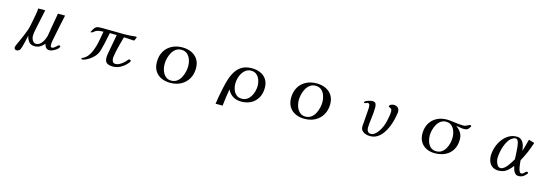

<svg xmlns="http://www.w3.org/2000/svg" viewBox="25 -1593 7949 2764"><g transform="rotate(15 4000.0 -211.5)"><path d="M814 -97Q814 -81 798.5 -64Q783 -47 760 -33Q737 -19 714.5 -10.5Q692 -2 677 -2Q641 -2 622.5 -24Q604 -46 598 -78Q570 -44 535 -23.5Q500 -3 454 -3Q397 -3 368 -40Q339 -77 329 -127Q326 -113 319 -81.5Q312 -50 303.5 -14Q295 22 286.5 51Q278 80 272 90Q252 121 219 121Q205 121 194.5 112Q184 103 184 88Q184 75 193 53Q202 31 212.5 8.5Q223 -14 229 -27Q249 -72 269 -118.5Q289 -165 305 -212Q315 -241 320.5 -271.5Q326 -302 333 -333Q343 -385 353 -437Q363 -489 367 -542H470Q454 -462 436.5 -382Q419 -302 403 -222Q399 -201 396.5 -180Q394 -159 394 -137Q394 -118 402.5 -95.5Q411 -73 427 -57Q443 -41 465 -41Q493 -41 516 -57Q539 -73 556 -98Q573 -123 584.5 -151Q596 -179 601 -202Q606 -227 609.5 -251.5Q613 -276 617 -300L660 -543H766Q744 -442 723 -341Q702 -240 683 -139Q681 -125 679.5 -111Q678 -97 678 -83Q678 -70 682 -59Q686 -48 702 -48Q720 -48 738 -63Q756 -78 772 -93Q788 -108 798 -108Q801 -108 807.5 -105Q814 -102 814 -97Z M1848 -157Q1848 -150 1845 -144.5Q1842 -139 1838 -134Q1801 -83 1742.5 -47.5Q1684 -12 1620 -12Q1561 -12 1529 -33.5Q1497 -55 1497 -119Q1497 -133 1499 -145.5Q1501 -158 1503 -171Q1517 -245 1530 -318.5Q1543 -392 1557 -465Q1531 -465 1505.5 -465Q1480 -465 1454 -466Q1445 -427 1437 -388.5Q1429 -350 1421 -311Q1409 -254 1392.5 -196.5Q1376 -139 1335 -94Q1316 -74 1293.5 -56.5Q1271 -39 1246 -25Q1234 -18 1211 -7.5Q1188 3 1174 3Q1170 3 1161 1.5Q1152 0 1152 -7Q1152 -13 1162 -17.5Q1172 -22 1176 -24Q1216 -44 1244 -82Q1272 -120 1288 -160Q1318 -233 1332.5 -309.5Q1347 -386 1360 -462Q1330 -461 1299.5 -457.5Q1269 -454 1243 -438Q1227 -428 1217 -418Q1207 -408 1185 -406L1181 -408V-409Q1187 -423 1197.5 -442.5Q1208 -462 1222 -479Q1236 -496 1250 -500Q1269 -506 1293 -507Q1317 -508 1336 -508Q1415 -508 1494 -506Q1573 -504 1652 -504Q1678 -504 1704.5 -505.5Q1731 -507 1757 -508Q1774 -510 1791.5 -512Q1809 -514 1826 -514Q1828 -514 1835.5 -513.5Q1843 -513 1843 -508Q1843 -507 1838.5 -495Q1834 -483 1829 -471.5Q1824 -460 1823 -458Q1817 -452 1807 -452Q1787 -452 1767 -455Q1742 -457 1716.5 -458Q1691 -459 1665 -460Q1644 -384 1624 -308Q1604 -232 1593 -155Q1592 -149 1591.5 -142.5Q1591 -136 1591 -130Q1591 -101 1602.5 -79.5Q1614 -58 1648 -58Q1676 -58 1705.5 -74.5Q1735 -91 1761 -114Q1787 -137 1803 -158Q1805 -160 1808 -164Q1811 -168 1814 -169Q1821 -173 1830 -173Q1835 -173 1841.5 -168Q1848 -163 1848 -157Z M2667 -300Q2667 -347 2651 -393.5Q2635 -440 2601 -470.5Q2567 -501 2513 -501Q2465 -501 2430.5 -476Q2396 -451 2374 -411Q2352 -371 2341 -326Q2330 -281 2330 -241Q2330 -206 2338.5 -169.5Q2347 -133 2365 -102.5Q2383 -72 2412 -53Q2441 -34 2482 -34Q2532 -34 2567 -59.5Q2602 -85 2624 -126Q2646 -167 2656.5 -213Q2667 -259 2667 -300ZM2783 -299Q2783 -209 2744 -141.5Q2705 -74 2636 -36.5Q2567 1 2477 1Q2401 1 2342 -26.5Q2283 -54 2249 -108Q2215 -162 2215 -241Q2215 -332 2253.5 -398.5Q2292 -465 2360.5 -501.5Q2429 -538 2519 -538Q2593 -538 2652.5 -511Q2712 -484 2747.5 -430.5Q2783 -377 2783 -299Z M3706 -284Q3706 -329 3690.5 -371.5Q3675 -414 3643 -442Q3611 -470 3560 -470Q3515 -470 3482.5 -447Q3450 -424 3428.5 -388Q3407 -352 3396.5 -310.5Q3386 -269 3386 -231Q3386 -187 3401 -144Q3416 -101 3448 -73Q3480 -45 3531 -45Q3576 -45 3609 -67.5Q3642 -90 3663.5 -126Q3685 -162 3695.5 -203.5Q3706 -245 3706 -284ZM3813 -282Q3813 -197 3778 -134.5Q3743 -72 3680.5 -37.5Q3618 -3 3533 -3Q3390 -3 3327 -129Q3316 -67 3307.5 -4Q3299 59 3292 122H3187Q3195 60 3206.5 -0.5Q3218 -61 3231 -122Q3246 -193 3267.5 -261Q3289 -329 3325 -385Q3361 -441 3418.5 -474Q3476 -507 3563 -507Q3633 -507 3689.5 -482Q3746 -457 3779.5 -407Q3813 -357 3813 -282Z M4667 -300Q4667 -347 4651 -393.5Q4635 -440 4601 -470.5Q4567 -501 4513 -501Q4465 -501 4430.5 -476Q4396 -451 4374 -411Q4352 -371 4341 -326Q4330 -281 4330 -241Q4330 -206 4338.5 -169.5Q4347 -133 4365 -102.5Q4383 -72 4412 -53Q4441 -34 4482 -34Q4532 -34 4567 -59.5Q4602 -85 4624 -126Q4646 -167 4656.5 -213Q4667 -259 4667 -300ZM4783 -299Q4783 -209 4744 -141.5Q4705 -74 4636 -36.5Q4567 1 4477 1Q4401 1 4342 -26.5Q4283 -54 4249 -108Q4215 -162 4215 -241Q4215 -332 4253.5 -398.5Q4292 -465 4360.5 -501.5Q4429 -538 4519 -538Q4593 -538 4652.5 -511Q4712 -484 4747.5 -430.5Q4783 -377 4783 -299Z M5755 -444Q5755 -440 5755 -436.5Q5755 -433 5754 -429Q5748 -381 5734 -324Q5720 -267 5696.5 -210.5Q5673 -154 5639 -107Q5605 -60 5559 -31.5Q5513 -3 5453 -3Q5420 -3 5387.5 -13.5Q5355 -24 5334 -47Q5313 -70 5313 -109Q5313 -117 5313.5 -125.5Q5314 -134 5315 -142Q5320 -199 5324 -255.5Q5328 -312 5332 -369Q5333 -377 5333 -384Q5333 -391 5333 -398Q5333 -416 5328.5 -436Q5324 -456 5300 -456Q5292 -456 5282.5 -449.5Q5273 -443 5258 -443Q5255 -443 5250 -445Q5245 -447 5245 -451Q5245 -461 5259 -470Q5273 -479 5292.5 -485.5Q5312 -492 5329.5 -496Q5347 -500 5355 -500Q5397 -500 5409 -478Q5421 -456 5421 -419Q5421 -381 5416.5 -333.5Q5412 -286 5407 -247Q5403 -213 5399 -179Q5395 -145 5395 -110Q5395 -80 5411 -58.5Q5427 -37 5459 -37Q5485 -37 5509 -54Q5533 -71 5553.5 -97.5Q5574 -124 5589 -151.5Q5604 -179 5612 -200Q5624 -231 5634 -271Q5644 -311 5650.5 -352.5Q5657 -394 5657 -426Q5657 -453 5642.5 -464Q5628 -475 5605 -482Q5606 -506 5628.5 -516.5Q5651 -527 5671 -527Q5710 -527 5732.5 -505.5Q5755 -484 5755 -444Z M6609 -292Q6609 -338 6593.5 -382.5Q6578 -427 6545.5 -457Q6513 -487 6460 -487Q6414 -487 6380.5 -462Q6347 -437 6325.5 -398Q6304 -359 6293.5 -315.5Q6283 -272 6283 -234Q6283 -189 6298 -144Q6313 -99 6345.5 -69Q6378 -39 6430 -39Q6478 -39 6512 -63Q6546 -87 6567.5 -125.5Q6589 -164 6599 -208Q6609 -252 6609 -292ZM6826 -518Q6826 -516 6824 -512Q6807 -481 6790 -466.5Q6773 -452 6735 -452Q6704 -452 6674.5 -458Q6645 -464 6615 -468Q6662 -435 6689.5 -392Q6717 -349 6717 -290Q6717 -199 6678.5 -135.5Q6640 -72 6572.5 -39Q6505 -6 6416 -6Q6346 -6 6291.5 -33Q6237 -60 6205.5 -111Q6174 -162 6174 -234Q6174 -322 6211 -386Q6248 -450 6313.5 -485Q6379 -520 6466 -520Q6487 -520 6508 -518Q6529 -516 6550 -513Q6591 -507 6632 -502.5Q6673 -498 6714 -498Q6734 -498 6752 -506Q6770 -514 6784.5 -522Q6799 -530 6806 -530Q6811 -530 6818.5 -527Q6826 -524 6826 -518Z M7556 -221Q7555 -259 7553 -296.5Q7551 -334 7548 -371Q7547 -384 7544.5 -407.5Q7542 -431 7536.5 -455.5Q7531 -480 7520 -497Q7509 -514 7491 -514Q7475 -514 7463 -508.5Q7451 -503 7438 -495Q7406 -474 7382 -435Q7358 -396 7342 -349Q7326 -302 7318 -255.5Q7310 -209 7310 -173Q7310 -151 7318 -121Q7326 -91 7343 -68Q7360 -45 7388 -45Q7413 -45 7438.5 -64.5Q7464 -84 7486.5 -113.5Q7509 -143 7527 -172.5Q7545 -202 7556 -221ZM7790 -78Q7790 -71 7783 -64Q7761 -35 7732.5 -18Q7704 -1 7666 -1Q7635 -1 7615.5 -22Q7596 -43 7586 -72Q7576 -101 7571 -126Q7532 -72 7484.5 -37Q7437 -2 7366 -2Q7313 -2 7277.5 -26.5Q7242 -51 7225 -92Q7208 -133 7208 -182Q7208 -242 7228 -305.5Q7248 -369 7286.5 -423Q7325 -477 7379 -510Q7433 -543 7500 -543Q7536 -543 7559.5 -526.5Q7583 -510 7597.5 -483.5Q7612 -457 7619 -425.5Q7626 -394 7629 -365Q7643 -410 7655 -455Q7667 -500 7679 -545L7764 -520Q7740 -444 7709 -371Q7678 -298 7639 -229Q7640 -216 7642.5 -187Q7645 -158 7651 -125.5Q7657 -93 7668 -70Q7679 -47 7697 -47Q7713 -47 7726.5 -58.5Q7740 -70 7751 -81.5Q7762 -93 7772 -93Q7777 -93 7783.5 -88.5Q7790 -84 7790 -78Z"/></g></svg>

Font: Kaisei Decol Medium
Style: Regular
Weight: 500
Designer: Font-Kai, 金井和夫
Foundry: KAZUO KANAI
Version: Version 5.003